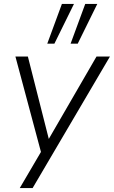

<svg xmlns="http://www.w3.org/2000/svg" viewBox="-20 -771 576 971"><path d="M80 180 195 -16 191 12 58 -485H121L235 -36H208L468 -485H536L145 180ZM337 -550 411 -751H472L373 -550ZM219 -550 293 -751H354L255 -550Z"/></svg>

Font: Nunito Sans 12pt Light
Style: Italic
Weight: 300
Italic angle: -9°
Designer: Vernon Adams
Foundry: Vernon Adams
Version: Version 3.101;gftools[0.9.27]